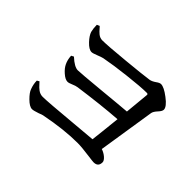

<svg xmlns="http://www.w3.org/2000/svg" viewBox="-124 -911 1097 1097"><g transform="rotate(45 424.0 -362.5)"><path d="M219 -51C228 -51 242 -55 263 -62C275 -67 284 -70 289 -71C385 -90 469 -99 540 -99C562 -99 595 -96 638 -90C661 -87 675 -85 682 -85C707 -85 719 -97 719 -122C719 -139 691 -163 662 -172C683 -306 701 -421 716 -517C718 -527 725 -538 737 -551C748 -563 754 -573 754 -582C754 -597 739 -617 708 -640C678 -663 655 -674 639 -674C632 -674 623 -670 612 -662C599 -653 587 -647 576 -645C543 -640 485 -634 402 -626C311 -617 252 -613 225 -613C213 -613 201 -617 190 -626C183 -631 173 -642 160 -657C158 -659 157 -660 156 -661L140 -654C140 -635 142 -618 146 -602C151 -587 162 -570 179 -552C198 -532 214 -522 229 -522C236 -522 249 -526 266 -533C281 -539 292 -543 301 -545C348 -554 403 -562 465 -569C534 -577 585 -581 617 -581C624 -581 627 -578 626 -571L612 -425C578 -422 516 -417 427 -408C321 -398 261 -393 247 -393C229 -393 205 -406 176 -433L161 -425C162 -403 167 -385 174 -370C181 -355 192 -341 208 -327C225 -312 239 -305 252 -305C259 -305 268 -308 280 -313C294 -319 306 -323 315 -324C423 -339 520 -350 605 -356C596 -268 589 -207 585 -174C560 -172 515 -168 448 -162C317 -150 239 -144 212 -144C199 -144 186 -148 174 -157C167 -162 156 -172 143 -187C140 -190 138 -193 137 -194L123 -186C123 -167 127 -148 134 -129C139 -114 151 -98 169 -80C188 -61 205 -51 219 -51Z"/></g></svg>

Font: AllPunType SemiBold
Style: Regular
Weight: 600
Version: 1.0